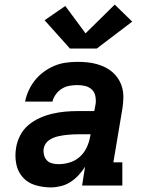

<svg xmlns="http://www.w3.org/2000/svg" viewBox="-20 -807 640 835"><path d="M201 8Q166 8 133 -2Q100 -12 78.5 -36.5Q57 -61 50.5 -95Q44 -129 50 -164Q54 -191 67.5 -217.5Q81 -244 103.5 -263Q126 -282 153 -294Q180 -306 208 -312.5Q236 -319 263.5 -321.5Q291 -324 319 -324H390L396 -356Q398 -373 394.5 -390Q391 -407 379 -418Q367 -429 350.5 -433Q334 -437 316 -437Q300 -437 282.5 -434Q265 -431 249.5 -421.5Q234 -412 223 -397Q212 -382 208 -365H89Q94 -390 105 -414Q116 -438 132.5 -458.5Q149 -479 171 -495Q193 -511 217 -521Q241 -531 266.5 -534.5Q292 -538 316 -538Q338 -538 359 -536Q380 -534 400 -528.5Q420 -523 438 -514Q456 -505 471 -491.5Q486 -478 496.5 -460.5Q507 -443 512 -423Q517 -403 516.5 -382Q516 -361 513 -339L473 -101H512V0H337L350 -82Q338 -63 322 -45.5Q306 -28 286.5 -15.5Q267 -3 244.5 2.5Q222 8 201 8ZM235 -93Q259 -93 283.5 -100.5Q308 -108 327 -125Q346 -142 357 -165.5Q368 -189 372 -213L374 -223H319Q308 -223 297.5 -222.5Q287 -222 276.5 -221Q266 -220 255.5 -218.5Q245 -217 234 -214.5Q223 -212 213 -208Q203 -204 193.5 -197.5Q184 -191 178 -181.5Q172 -172 170 -161Q168 -147 171.5 -133Q175 -119 184 -109.5Q193 -100 207 -96.5Q221 -93 235 -93ZM401 -596H284L174 -719L264 -781L352 -662L479 -787L555 -713Z"/></svg>

Font: Iosevka Slab Extended Oblique
Style: Bold
Weight: 700
Width: 7
Italic angle: -9°
Monospace: yes
Designer: Belleve Invis
Foundry: Belleve Invis
Version: Version 11.1.1; ttfautohint (v1.8.3)